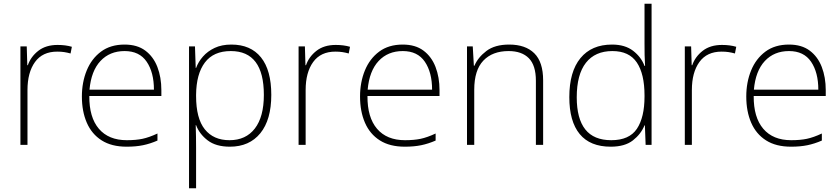

<svg xmlns="http://www.w3.org/2000/svg" viewBox="-20 -873 4526 1034"><path d="M290 -631Q312 -631 331 -628.5Q350 -626 367 -621L360 -585Q342 -590 325.5 -592.5Q309 -595 288 -595Q209 -595 168.5 -539Q128 -483 128 -388V-93H90V-623H124L127 -522H130Q146 -568 186.5 -599.5Q227 -631 290 -631Z M651 -633Q719 -633 762.5 -600.5Q806 -568 827.5 -512.5Q849 -457 849 -387V-356H461Q460 -241 512.5 -179.5Q565 -118 663 -118Q712 -118 747.5 -125.5Q783 -133 828 -154V-116Q789 -99 750.5 -91Q712 -83 662 -83Q581 -83 527.5 -117Q474 -151 447.5 -212Q421 -273 421 -353Q421 -430 447 -493.5Q473 -557 524 -595Q575 -633 651 -633ZM651 -598Q571 -598 521 -544.5Q471 -491 462 -390H809Q809 -483 770 -540.5Q731 -598 651 -598Z M1226 -633Q1330 -633 1385.5 -564Q1441 -495 1441 -362Q1441 -228 1382 -155.5Q1323 -83 1218 -83Q1143 -83 1098.5 -117Q1054 -151 1036 -199H1034Q1035 -169 1035.5 -137.5Q1036 -106 1036 -77V141H998V-623H1030L1034 -507H1036Q1048 -540 1073 -568.5Q1098 -597 1136 -615Q1174 -633 1226 -633ZM1223 -598Q1130 -598 1083.5 -536.5Q1037 -475 1036 -362V-356Q1036 -235 1083 -176.5Q1130 -118 1216 -118Q1304 -118 1352.5 -181Q1401 -244 1401 -362Q1401 -598 1223 -598Z M1788 -631Q1810 -631 1829 -628.5Q1848 -626 1865 -621L1858 -585Q1840 -590 1823.5 -592.5Q1807 -595 1786 -595Q1707 -595 1666.5 -539Q1626 -483 1626 -388V-93H1588V-623H1622L1625 -522H1628Q1644 -568 1684.5 -599.5Q1725 -631 1788 -631Z M2149 -633Q2217 -633 2260.5 -600.5Q2304 -568 2325.5 -512.5Q2347 -457 2347 -387V-356H1959Q1958 -241 2010.5 -179.5Q2063 -118 2161 -118Q2210 -118 2245.5 -125.5Q2281 -133 2326 -154V-116Q2287 -99 2248.5 -91Q2210 -83 2160 -83Q2079 -83 2025.5 -117Q1972 -151 1945.5 -212Q1919 -273 1919 -353Q1919 -430 1945 -493.5Q1971 -557 2022 -595Q2073 -633 2149 -633ZM2149 -598Q2069 -598 2019 -544.5Q1969 -491 1960 -390H2307Q2307 -483 2268 -540.5Q2229 -598 2149 -598Z M2722 -633Q2810 -633 2857.5 -586Q2905 -539 2905 -440V-93H2866V-438Q2866 -521 2828 -559.5Q2790 -598 2719 -598Q2632 -598 2583 -546.5Q2534 -495 2534 -390V-93H2495V-623H2526L2532 -519H2535Q2554 -564 2599.5 -598.5Q2645 -633 2722 -633Z M3269 -83Q3158 -83 3102 -151Q3046 -219 3046 -350Q3046 -487 3106 -560Q3166 -633 3276 -633Q3346 -633 3389.5 -599.5Q3433 -566 3451 -518H3454Q3452 -547 3451.5 -577.5Q3451 -608 3451 -637V-853H3489V-93H3457L3453 -198H3451Q3432 -151 3388.5 -117Q3345 -83 3269 -83ZM3272 -118Q3369 -118 3410 -179.5Q3451 -241 3451 -353V-359Q3451 -475 3409.5 -536.5Q3368 -598 3278 -598Q3185 -598 3135.5 -535Q3086 -472 3086 -349Q3086 -234 3132 -176Q3178 -118 3272 -118Z M3868 -631Q3890 -631 3909 -628.5Q3928 -626 3945 -621L3938 -585Q3920 -590 3903.5 -592.5Q3887 -595 3866 -595Q3787 -595 3746.5 -539Q3706 -483 3706 -388V-93H3668V-623H3702L3705 -522H3708Q3724 -568 3764.5 -599.5Q3805 -631 3868 -631Z M4229 -633Q4297 -633 4340.5 -600.5Q4384 -568 4405.5 -512.5Q4427 -457 4427 -387V-356H4039Q4038 -241 4090.5 -179.5Q4143 -118 4241 -118Q4290 -118 4325.5 -125.5Q4361 -133 4406 -154V-116Q4367 -99 4328.5 -91Q4290 -83 4240 -83Q4159 -83 4105.5 -117Q4052 -151 4025.5 -212Q3999 -273 3999 -353Q3999 -430 4025 -493.5Q4051 -557 4102 -595Q4153 -633 4229 -633ZM4229 -598Q4149 -598 4099 -544.5Q4049 -491 4040 -390H4387Q4387 -483 4348 -540.5Q4309 -598 4229 -598Z"/></svg>

Font: Noto Sans Telugu UI ExtraLight
Style: Regular
Weight: 200
Designer: Jelle Bosma - Monotype Design Team
Foundry: Monotype Imaging Inc.
Version: Version 2.005; ttfautohint (v1.8.4.7-5d5b)